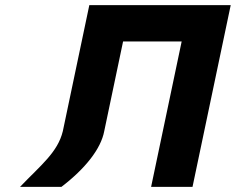

<svg xmlns="http://www.w3.org/2000/svg" viewBox="-20 -722 910 741"><path d="M382.3 -215.9 455 -561.9H681.1L563.2 -0.9H723L870.4 -702.1H710.6H484.5H324.7L222.5 -215.9C202.8 -134.3 138 -85 57.4 -0.9H217.2C308.4 -70.6 369.5 -147.1 382.3 -215.9Z"/></svg>

Font: Hussar
Style: BdOblTwo
Weight: 700
Foundry: Cannot Into Space Fonts
Version: Version 2.00